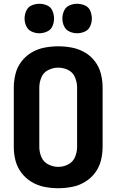

<svg xmlns="http://www.w3.org/2000/svg" viewBox="-20 -988 616 1016"><path d="M288 8Q325 8 361 1Q397 -6 429 -25Q461 -44 483 -73.5Q505 -103 514 -138.5Q523 -174 523 -210V-525Q523 -561 514 -597Q505 -633 483 -662.5Q461 -692 429 -710.5Q397 -729 361 -736Q325 -743 288 -743Q252 -743 215.5 -736Q179 -729 147.5 -710.5Q116 -692 93.5 -662.5Q71 -633 62 -597Q53 -561 53 -525V-210Q53 -174 62 -138.5Q71 -103 93.5 -73.5Q116 -44 147.5 -25Q179 -6 215.5 1Q252 8 288 8ZM288 -105Q261 -105 235.5 -118Q210 -131 199 -157Q188 -183 188 -210V-525Q188 -552 199 -578.5Q210 -605 235.5 -617.5Q261 -630 288 -630Q316 -630 341 -617.5Q366 -605 377 -578.5Q388 -552 388 -525V-210Q388 -183 377 -157Q366 -131 341 -118Q316 -105 288 -105ZM388 -812Q409 -812 429 -821Q449 -830 457.5 -849.5Q466 -869 466 -890Q466 -911 457.5 -931Q449 -951 429 -959.5Q409 -968 388 -968Q367 -968 347.5 -959.5Q328 -951 319 -931Q310 -911 310 -890Q310 -869 319 -849.5Q328 -830 347.5 -821Q367 -812 388 -812ZM188 -812Q209 -812 229 -821Q249 -830 257.5 -849.5Q266 -869 266 -890Q266 -911 257.5 -931Q249 -951 229 -959.5Q209 -968 188 -968Q167 -968 147.5 -959.5Q128 -951 119 -931Q110 -911 110 -890Q110 -869 119 -849.5Q128 -830 147.5 -821Q167 -812 188 -812Z"/></svg>

Font: Iosevka Sparkle Extrabold
Style: Regular
Weight: 800
Designer: Belleve Invis
Foundry: Belleve Invis
Version: Version 4.5.0; ttfautohint (v1.8.3)